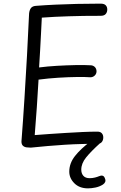

<svg xmlns="http://www.w3.org/2000/svg" viewBox="-20 -797 666 1056"><path d="M149 15Q139 15 126.5 13.5Q114 12 106 4.5Q98 -3 98 -19Q107 -136 114.5 -255Q122 -374 128.5 -491.5Q135 -609 140 -723Q142 -742 150.5 -753Q159 -764 180 -765Q232 -769 286.5 -771.5Q341 -774 402 -775.5Q463 -777 533 -777Q553 -777 561.5 -768Q570 -759 570 -745Q570 -730 561.5 -720Q553 -710 533 -710Q483 -710 440 -709.5Q397 -709 358 -707.5Q319 -706 282.5 -704.5Q246 -703 210 -700Q208 -658 205.5 -610.5Q203 -563 200.5 -516.5Q198 -470 195 -426Q241 -432 293.5 -435Q346 -438 395.5 -439Q445 -440 477 -438Q491 -438 500.5 -429.5Q510 -421 511 -406Q511 -391 501 -381.5Q491 -372 477 -372Q451 -374 403.5 -373.5Q356 -373 300.5 -369.5Q245 -366 192 -359Q188 -284 182.5 -206.5Q177 -129 171 -54Q207 -57 251.5 -60Q296 -63 343.5 -66Q391 -69 435.5 -71Q480 -73 516 -73Q532 -73 540 -64Q548 -55 548 -41Q548 -26 540 -16Q532 -6 516 -6Q495 -6 474 -6Q453 -6 433 -5Q386 -4 338.5 -1Q291 2 244 6Q197 10 149 15ZM464 239Q417 239 389 211Q361 183 361 147Q361 101 392.5 61Q424 21 479 -20H530L531 -10Q480 36 453.5 69Q427 102 427 136Q427 157 438.5 170Q450 183 473 183Q488 183 502 179.5Q516 176 525 172Q536 167 544.5 169.5Q553 172 557 184Q562 195 558.5 203.5Q555 212 546 218Q527 230 504.5 234.5Q482 239 464 239Z"/></svg>

Font: Playpen Sans Light
Style: Regular
Weight: 300
Designer: Laura Meseguer, Veronika Burian, José Scaglione
Foundry: TypeTogether
Version: Version 1.001